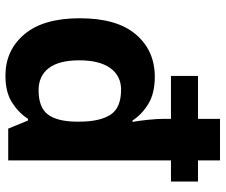

<svg xmlns="http://www.w3.org/2000/svg" viewBox="-80 -720 810 689"><g transform="rotate(90 324.5 -375.0)"><path d="M251 10Q160 10 102.5 -58Q45 -126 45 -257Q45 -390 103 -458Q161 -526 255 -526Q314 -526 352 -503Q390 -480 412 -446H417Q413 -467 409.5 -500.5Q406 -534 406 -559V-584H252V-681H406V-760H555V-681H631V-584H555V0H441L412 -71H406Q384 -37 347 -13.5Q310 10 251 10ZM303 -109Q365 -109 390 -142Q415 -175 416 -242V-256Q416 -328 391.5 -366.5Q367 -405 301 -405Q252 -405 224 -366.5Q196 -328 196 -255Q196 -182 224 -145.5Q252 -109 303 -109Z"/></g></svg>

Font: Noto IKEA Latin
Style: Bold
Weight: 700
Designer: Monotype Design Team
Foundry: Monotype Imaging Inc.
Version: Version 1.0